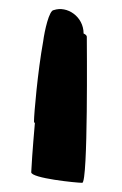

<svg xmlns="http://www.w3.org/2000/svg" viewBox="-20 -512 265 418"><path d="M48 -137C48 -124 146 -114 159 -114C172 -114 169 -420 169 -432C169 -434 167 -437 162 -439C162 -476 126 -500 97 -490C87 -490 77 -445 74 -422C62 -356 54 -263 54 -248C54 -245 55 -244 56 -245C51 -189 48 -142 48 -137Z"/></svg>

Font: Ampere
Style: SCExt
Weight: 400
Version: Version 1